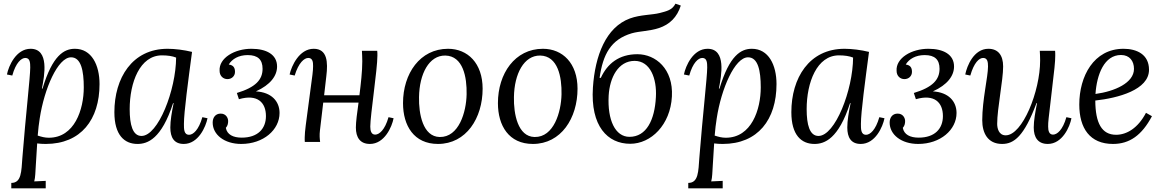

<svg xmlns="http://www.w3.org/2000/svg" viewBox="-20 -779 6383 1054"><path d="M210 -292.5C224.1 -363.8 252 -511.2 147.9 -511.2C68.4 -511.2 27.3 -417 18.1 -370.1L47.4 -364.3C66.9 -435.1 97.2 -460.9 119.1 -460.9C145 -460.9 146 -434.1 146 -408.2C146 -356.9 121.1 -145 103 85C97.2 163.1 98.1 225.1 42 225.1V254.9H231V213.9L168 216.8C174.3 193.8 174.3 161.1 176.3 133.8L184.1 8.3C199.2 10.3 214.4 11.2 231 11.2C424.3 11.2 526.4 -122.6 526.4 -317.4C526.4 -422.4 482.9 -511.2 391.1 -511.2C332 -511.2 268.1 -475.6 213.4 -292.5ZM370.1 -464.4C425.3 -464.4 439.9 -390.6 439.9 -299.3C439.9 -177.7 389.2 -22.9 248 -22.9C226.1 -22.9 208 -27.8 187 -34.7C189.9 -69.8 193.4 -100.1 198.2 -129.9C223.1 -292 297.4 -464.4 370.1 -464.4Z M933.1 -212.9C922.9 -163.1 915 -116.7 915 -79.1C915 -24.9 935.1 11.2 988.8 11.2C1068.8 11.2 1109.9 -83 1119.1 -129.9L1090.8 -135.7C1070.8 -64.9 1040 -39.1 1018.1 -39.1C988.8 -39.1 989.7 -71.8 989.7 -99.1C989.7 -164.1 1013.2 -335 1034.2 -494.1C990.7 -504.9 939.9 -511.2 899.9 -511.2C705.1 -511.2 607.9 -350.1 607.9 -163.1C607.9 -37.1 663.1 11.2 734.9 11.2C790 11.2 866.7 -16.1 930.2 -212.9ZM869.1 -475.1C899.9 -475.1 926.8 -471.2 946.8 -462.9C945.8 -284.2 848.1 -32.7 756.8 -32.7C708 -32.7 691.9 -94.7 691.9 -179.7C691.9 -326.7 748 -475.1 869.1 -475.1Z M1291.5 -234.4C1393.6 -264.2 1439.9 -216.3 1439.9 -141.6C1439.9 -71.8 1394.5 -23.4 1307.1 -23.4C1259.8 -23.4 1226.6 -40 1219.7 -77.1C1230.5 -88.9 1232.4 -103 1232.4 -114.7C1232.4 -130.4 1221.2 -156.2 1189.9 -155.3C1163.6 -154.8 1147.5 -134.8 1147.5 -106C1147.5 -40 1211.4 11.2 1304.2 11.2C1426.3 11.2 1514.6 -66.4 1514.6 -158.7C1514.6 -222.7 1470.7 -272.5 1384.8 -277.3C1464.8 -313.5 1501 -362.8 1501 -414.1C1501 -480.5 1441.4 -511.2 1360.8 -511.2C1268.1 -511.7 1180.7 -460.4 1185.5 -390.1C1185.5 -362.3 1205.1 -344.7 1228.5 -344.7C1252.4 -344.7 1270 -361.8 1270 -384.3C1270 -406.2 1262.2 -421.4 1235.8 -424.8C1253.9 -455.1 1290 -476.6 1339.8 -476.6C1395.5 -476.6 1421.4 -451.7 1421.4 -401.4C1421.4 -341.8 1383.8 -299.8 1280.3 -268.6Z M2112.8 -135.7C2092.8 -64.9 2061.5 -40 2039.6 -40C2018.6 -40 2012.7 -60.1 2012.7 -84C2012.7 -146 2051.8 -397.9 2051.8 -474.1C2051.8 -484.9 2051.8 -491.2 2050.8 -500H1966.8C1967.8 -480.5 1968.8 -461.9 1968.8 -442.4C1968.8 -386.7 1960.9 -319.3 1953.1 -255.9H1759.3L1771.5 -361.8C1780.8 -437.5 1777.3 -511.2 1702.1 -511.2C1622.6 -511.2 1580.1 -417 1569.8 -370.1L1597.7 -364.3C1619.1 -435.1 1650.4 -460.9 1672.4 -460.9C1695.3 -460.9 1699.2 -439.9 1698.7 -416C1698.2 -386.2 1697.3 -382.3 1676.3 -226.1C1659.7 -100.1 1653.3 -60.1 1652.8 -25.9C1652.8 -15.1 1652.3 -8.8 1653.3 0H1737.3C1734.9 -19 1733.4 -38.1 1736.3 -62.5L1754.4 -215.8H1948.2C1940.4 -160.2 1933.6 -109.4 1933.6 -79.1C1933.6 -24.9 1956.5 11.2 2010.7 11.2C2090.8 11.2 2131.8 -83 2140.6 -129.9Z M2439.5 -511.2C2285.6 -511.2 2192.4 -375 2192.4 -212.9C2192.4 -88.9 2252.4 11.2 2384.3 11.2C2539.6 11.2 2629.4 -130.9 2629.4 -292C2629.4 -432.1 2547.4 -511.2 2439.5 -511.2ZM2424.3 -474.1C2522.5 -472.2 2543.5 -355 2541.5 -261.2C2539.6 -164.1 2499.5 -24.9 2393.6 -26.9C2301.3 -28.8 2278.3 -153.8 2280.3 -246.1C2282.2 -374 2335.4 -475.1 2424.3 -474.1Z M2960.4 -511.2C2806.6 -511.2 2713.4 -375 2713.4 -212.9C2713.4 -88.9 2773.4 11.2 2905.3 11.2C3060.5 11.2 3150.4 -130.9 3150.4 -292C3150.4 -432.1 3068.4 -511.2 2960.4 -511.2ZM2945.3 -474.1C3043.5 -472.2 3064.5 -355 3062.5 -261.2C3060.5 -164.1 3020.5 -24.9 2914.6 -26.9C2822.3 -28.8 2799.3 -153.8 2801.3 -246.1C2803.2 -374 2856.4 -475.1 2945.3 -474.1Z M3271.5 -351.6C3290 -481 3333 -562 3447.8 -596.2C3489.7 -608.4 3546.9 -607.9 3597.2 -625C3656.2 -644.5 3696.8 -684.1 3717.3 -748.5L3688 -758.8C3669.9 -722.7 3637.7 -717.3 3601.1 -707.5C3560.1 -696.8 3495.1 -698.7 3438 -677.7C3306.2 -629.4 3246.6 -473.6 3234.9 -298.8C3220.7 -86.4 3315.4 10.3 3439.5 10.3C3554.2 10.3 3660.2 -93.8 3668.5 -249.5C3676.8 -400.4 3579.6 -481.4 3479 -481.4C3378.4 -481.4 3314.5 -430.2 3278.3 -351.6ZM3435.5 -27.8C3357.4 -27.8 3314 -120.1 3321.3 -253.9C3327.1 -353 3373.5 -444.8 3463.9 -444.8C3550.8 -444.8 3586.4 -345.7 3580.6 -246.1C3574.2 -120.6 3528.8 -27.8 3435.5 -27.8Z M3926.3 -292.5C3940.4 -363.8 3968.3 -511.2 3864.3 -511.2C3784.7 -511.2 3743.7 -417 3734.4 -370.1L3763.7 -364.3C3783.2 -435.1 3813.5 -460.9 3835.4 -460.9C3861.3 -460.9 3862.3 -434.1 3862.3 -408.2C3862.3 -356.9 3837.4 -145 3819.3 85C3813.5 163.1 3814.5 225.1 3758.3 225.1V254.9H3947.3V213.9L3884.3 216.8C3890.6 193.8 3890.6 161.1 3892.6 133.8L3900.4 8.3C3915.5 10.3 3930.7 11.2 3947.3 11.2C4140.6 11.2 4242.7 -122.6 4242.7 -317.4C4242.7 -422.4 4199.2 -511.2 4107.4 -511.2C4048.3 -511.2 3984.4 -475.6 3929.7 -292.5ZM4086.4 -464.4C4141.6 -464.4 4156.2 -390.6 4156.2 -299.3C4156.2 -177.7 4105.5 -22.9 3964.4 -22.9C3942.4 -22.9 3924.3 -27.8 3903.3 -34.7C3906.2 -69.8 3909.7 -100.1 3914.6 -129.9C3939.5 -292 4013.7 -464.4 4086.4 -464.4Z M4649.4 -212.9C4639.2 -163.1 4631.3 -116.7 4631.3 -79.1C4631.3 -24.9 4651.4 11.2 4705.1 11.2C4785.2 11.2 4826.2 -83 4835.4 -129.9L4807.1 -135.7C4787.1 -64.9 4756.3 -39.1 4734.4 -39.1C4705.1 -39.1 4706.1 -71.8 4706.1 -99.1C4706.1 -164.1 4729.5 -335 4750.5 -494.1C4707 -504.9 4656.2 -511.2 4616.2 -511.2C4421.4 -511.2 4324.2 -350.1 4324.2 -163.1C4324.2 -37.1 4379.4 11.2 4451.2 11.2C4506.3 11.2 4583 -16.1 4646.5 -212.9ZM4585.4 -475.1C4616.2 -475.1 4643.1 -471.2 4663.1 -462.9C4662.1 -284.2 4564.5 -32.7 4473.1 -32.7C4424.3 -32.7 4408.2 -94.7 4408.2 -179.7C4408.2 -326.7 4464.4 -475.1 4585.4 -475.1Z M5007.8 -234.4C5109.9 -264.2 5156.2 -216.3 5156.2 -141.6C5156.2 -71.8 5110.8 -23.4 5023.4 -23.4C4976.1 -23.4 4942.9 -40 4936 -77.1C4946.8 -88.9 4948.7 -103 4948.7 -114.7C4948.7 -130.4 4937.5 -156.2 4906.2 -155.3C4879.9 -154.8 4863.8 -134.8 4863.8 -106C4863.8 -40 4927.7 11.2 5020.5 11.2C5142.6 11.2 5231 -66.4 5231 -158.7C5231 -222.7 5187 -272.5 5101.1 -277.3C5181.2 -313.5 5217.3 -362.8 5217.3 -414.1C5217.3 -480.5 5157.7 -511.2 5077.1 -511.2C4984.4 -511.7 4897 -460.4 4901.9 -390.1C4901.9 -362.3 4921.4 -344.7 4944.8 -344.7C4968.8 -344.7 4986.3 -361.8 4986.3 -384.3C4986.3 -406.2 4978.5 -421.4 4952.1 -424.8C4970.2 -455.1 5006.3 -476.6 5056.2 -476.6C5111.8 -476.6 5137.7 -451.7 5137.7 -401.4C5137.7 -341.8 5100.1 -299.8 4996.6 -268.6Z M5306.6 -364.3C5326.7 -435.1 5355 -460.9 5377 -460.9C5400.9 -460.9 5403.8 -439 5403.8 -414.1C5403.8 -356.9 5372.1 -230 5372.1 -119.1C5372.1 -49.8 5401.4 11.2 5481.4 11.2C5546.4 11.2 5602.1 -30.8 5669.9 -212.9H5672.9C5663.1 -163.1 5654.8 -116.7 5654.8 -79.1C5654.8 -24.9 5677.7 11.2 5731.9 11.2C5812 11.2 5853 -83 5861.8 -129.9L5834 -135.7C5814 -64.9 5782.7 -40 5760.7 -40C5739.7 -40 5733.9 -60.1 5733.9 -84C5733.9 -113.8 5734.9 -113.8 5752.9 -270C5768.1 -396 5772.9 -439.9 5772.9 -474.1C5772.9 -484.9 5772.9 -491.2 5772 -500H5688C5689 -482.9 5689.9 -466.8 5689.9 -446.8C5689.9 -277.8 5592.8 -36.1 5501 -36.1C5461.9 -36.1 5454.1 -76.2 5454.1 -99.1C5454.1 -183.1 5486.8 -337.9 5486.8 -414.1C5486.8 -476.1 5459 -511.2 5405.8 -511.2C5325.7 -511.2 5288.1 -417 5278.8 -370.1Z M6271 -159.7C6227.1 -75.7 6165 -39.1 6106.9 -39.1C6028.3 -39.1 5993.2 -103 5992.7 -227.1C6117.2 -240.7 6287.6 -285.6 6287.6 -396C6287.6 -481.4 6218.8 -511.2 6147.9 -511.2C5983.9 -511.2 5904.8 -359.9 5904.8 -205.1C5904.8 -75.2 5962.9 11.2 6089.8 11.2C6180.7 11.2 6248 -36.1 6303.7 -141.1ZM6133.8 -477.1C6181.6 -477.1 6205.1 -443.4 6205.1 -400.9C6205.1 -323.7 6098.6 -277.3 5993.7 -263.2C6001 -370.6 6042 -477.1 6133.8 -477.1Z"/></svg>

Font: Lora Italic
Style: Regular
Weight: 400
Italic angle: -3°
Designer: Olga Karpushina, Alexei Vanyashin
Foundry: Cyreal
Version: Version 1.011;PS 001.011;hotconv 1.0.70;makeotf.lib2.5.58329